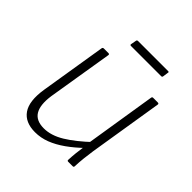

<svg xmlns="http://www.w3.org/2000/svg" viewBox="-172 -742 879 879"><g transform="rotate(45 267.0 -302.5)"><path d="M187 12Q123 12 94.5 -29Q66 -70 79 -154L131 -475Q132 -482 139 -482H169Q176 -482 175 -475L123 -157Q114 -93 133.5 -61Q153 -29 203 -29Q250 -29 300 -59.5Q350 -90 411 -148L403 -102Q366 -66 330 -40.5Q294 -15 259 -1.5Q224 12 187 12ZM390 0Q384 0 384 -6Q385 -29 387.5 -53Q390 -77 394 -102L395 -124L451 -475Q452 -482 458 -482H488Q496 -482 495 -475L437 -115Q433 -89 430 -61Q427 -33 426 -6Q426 0 419 0ZM219 -578Q212 -578 213 -584L218 -611Q219 -617 226 -617H420Q427 -617 425 -611L421 -583Q420 -578 414 -578Z"/></g></svg>

Font: Sofia Sans ExtraLight
Style: Italic
Weight: 250
Italic angle: -9°
Version: Version 4.100-B